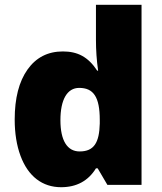

<svg xmlns="http://www.w3.org/2000/svg" viewBox="-20 -780 683 810"><path d="M237.8 9.8C302.7 9.8 352.1 -16.6 384.8 -69.8H392.1L433.1 0H577.1V-759.8H384.8V-611.8C384.8 -568.4 387.7 -525.4 394 -481.9H390.1C351.6 -540.5 307.1 -563 245.1 -563C182.1 -563 132.3 -537.6 96.2 -486.8C60.1 -436 42 -365.7 42 -275.9C42 -217.8 50.3 -166.5 66.4 -123C98.6 -35.6 159.2 9.8 237.8 9.8ZM315.9 -141.1C263.7 -141.1 234.9 -187 234.9 -272.9C234.9 -360.4 263.7 -409.2 314 -409.2C374 -409.2 400.9 -371.6 400.9 -273.9V-258.8C398.9 -178.7 377 -141.1 315.9 -141.1Z"/></svg>

Font: Sahel Black
Style: Bold
Weight: 900
Foundry: Saber Rastikerdar (saber.rastikerdar@gmail.com)
Version: Version 3.4.0